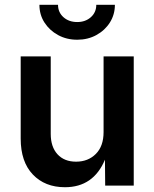

<svg xmlns="http://www.w3.org/2000/svg" viewBox="-20 -784 652 811"><path d="M254.4 6.8Q169.9 6.8 118.7 -46.9Q67.4 -100.6 67.4 -198.7V-545.9H194.3V-218.3Q194.3 -163.6 222.9 -132.3Q251.5 -101.1 301.3 -101.1Q352.1 -101.1 384.8 -133.8Q417.5 -166.5 417.5 -226.1V-545.9H544.9V0H424.3L423.3 -109.4Q374.5 6.8 254.4 6.8ZM306.2 -616.2Q261.2 -616.2 225.1 -636Q189 -655.8 167.7 -689Q146.5 -722.2 146.5 -763.7H225.1Q225.1 -731.9 248 -711.4Q271 -690.9 306.2 -690.9Q340.8 -690.9 363.8 -711.4Q386.7 -731.9 386.7 -763.7H465.3Q465.3 -722.7 444.3 -689.2Q423.3 -655.8 387.2 -636Q351.1 -616.2 306.2 -616.2Z"/></svg>

Font: Inter SemiBold
Style: Regular
Weight: 600
Designer: Rasmus Andersson
Foundry: rsms
Version: Version 4.001;git-9221beed3